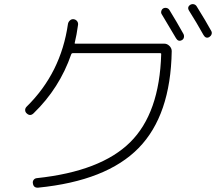

<svg xmlns="http://www.w3.org/2000/svg" viewBox="-20 -862 1040 909"><path d="M848.6 -701.2Q852.5 -693.4 850.6 -684.6Q848.6 -675.8 840.8 -671.9Q824.2 -663.1 813.5 -680.7Q786.1 -727.5 746.1 -793.9Q741.2 -800.8 743.7 -809.6Q746.1 -818.4 752.9 -822.3Q760.7 -826.2 769 -824.2Q777.3 -822.3 782.2 -814.5Q815.4 -760.7 848.6 -701.2ZM911.1 -832Q956.1 -759.8 980.5 -714.8Q984.4 -707 981.4 -699.2Q978.5 -691.4 970.7 -686.5Q954.1 -677.7 943.4 -696.3Q910.2 -755.9 875 -811.5Q864.3 -829.1 881.8 -839.8Q889.6 -843.8 897.9 -841.8Q906.2 -839.8 911.1 -832ZM139.6 -326.2Q123 -309.6 106.4 -325.2Q99.6 -331.1 99.1 -340.3Q98.6 -349.6 106.4 -357.4Q268.6 -516.6 301.8 -749Q303.7 -758.8 311.5 -765.6Q319.3 -772.5 329.1 -771Q338.9 -769.5 344.7 -762.2Q350.6 -754.9 349.6 -745.1Q342.8 -695.3 334 -660.2Q332 -655.3 336.9 -655.3H757.8Q771.5 -655.3 782.2 -644.5Q793 -633.8 793 -620.1Q788.1 -316.4 636.2 -161.1Q484.4 -5.9 161.1 26.4Q138.7 28.3 135.7 5.9Q133.8 -2.9 139.2 -10.3Q144.5 -17.6 154.3 -18.6Q457 -50.8 596.2 -188.5Q735.4 -326.2 743.2 -606.4Q743.2 -610.4 738.3 -610.4H324.2Q319.3 -610.4 317.4 -605.5Q261.7 -444.3 139.6 -326.2Z"/></svg>

Font: Rounded-L Mgen+ 1mn light
Style: Regular
Weight: 200
Designer: [Source Han Sans]
Ryoko NISHIZUKA  (kana & ideographs); Paul D. Hunt (Latin, Greek & Cyrillic); Wenlong ZHANG  (bopomofo
Version: Version 1.059.20150602